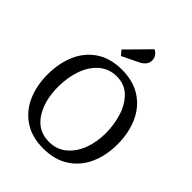

<svg xmlns="http://www.w3.org/2000/svg" viewBox="-250 -1020 1164 1164"><g transform="rotate(45 331.5 -438.5)"><path d="M242 -747 383 -890Q421 -870 421 -831Q421 -791 371 -767L268 -717ZM32 -324Q32 -420 65.5 -497Q99 -574 166 -618.5Q233 -663 331 -663Q429 -663 496.5 -618.5Q564 -574 598 -497Q632 -420 632 -324Q632 -228 598 -152Q564 -76 496.5 -31.5Q429 13 331 13Q233 13 166 -31.5Q99 -76 65.5 -152Q32 -228 32 -324ZM534 -321Q534 -387 515 -453.5Q496 -520 452 -566Q408 -612 337 -612Q273 -612 226 -572.5Q179 -533 154.5 -465.5Q130 -398 130 -316Q130 -196 181.5 -118Q233 -40 327 -40Q391 -40 437.5 -77.5Q484 -115 509 -179Q534 -243 534 -321Z"/></g></svg>

Font: Kurale
Style: Regular
Weight: 400
Designer: Eduardo Rodriguez Tunni
Foundry: Eduardo Rodriguez Tunni
Version: Version 2.000